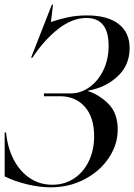

<svg xmlns="http://www.w3.org/2000/svg" viewBox="-21 -790 575 822"><path d="M203 1Q254 1 294.5 -25Q335 -51 358.5 -98.5Q382 -146 382 -207Q382 -288 342 -333Q302 -378 236 -378H167V-390H281Q324 -390 361.5 -416.5Q399 -443 421.5 -489.5Q444 -536 444 -594Q444 -713 349 -713Q288 -713 227.5 -665.5Q167 -618 118 -543H112L201 -770H206L197 -696Q236 -709 272.5 -716.5Q309 -724 352 -724Q439 -724 486.5 -687.5Q534 -651 534 -584Q534 -511 482.5 -463Q431 -415 356 -402V-400Q405 -384 444 -344.5Q483 -305 483 -235Q483 -172 445.5 -115Q408 -58 342 -23Q276 12 196 12Q147 12 92.5 -1.5Q38 -15 -1 -35V-223H5Q11 -159 37 -108Q63 -57 106 -28Q149 1 203 1Z"/></svg>

Font: Nyght Serif Italic
Style: Regular
Weight: 400
Italic angle: -16°
Designer: Maksym Kobuzan
Version: Version 0.410